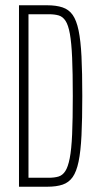

<svg xmlns="http://www.w3.org/2000/svg" viewBox="-20 -708 372 728"><path d="M52 0V-688H159Q193 -688 217 -680Q241 -672 255.5 -651.5Q270 -631 278 -592.5Q286 -554 289 -493.5Q292 -433 292 -344Q292 -256 289 -195Q286 -134 278 -95.5Q270 -57 255.5 -36.5Q241 -16 217.5 -8Q194 0 159 0ZM88 -34H165Q186 -34 201.5 -38.5Q217 -43 227.5 -59Q238 -75 244.5 -108.5Q251 -142 253.5 -199Q256 -256 256 -344Q256 -432 253.5 -489Q251 -546 245 -579.5Q239 -613 228.5 -629Q218 -645 202.5 -649.5Q187 -654 165 -654H88Z"/></svg>

Font: Saira UltraCondensed Thin
Style: Regular
Weight: 250
Width: 1
Designer: Hector Gatti with collaboration of the Omnibus-Type team
Foundry: Omnibus-Type
Version: Version 1.101